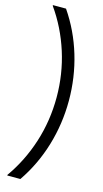

<svg xmlns="http://www.w3.org/2000/svg" viewBox="-152 -914 603 1119"><g transform="rotate(15 149.0 -354.0)"><path d="M19 160V156Q96 47 137.5 -83Q179 -213 179 -354Q179 -494 137.5 -624.5Q96 -755 19 -864V-868H98Q174 -757 213.5 -625.5Q253 -494 253 -354Q253 -214 213.5 -82.5Q174 49 98 160Z"/></g></svg>

Font: Encode Sans
Style: Regular
Weight: 400
Designer: Pablo Impallari, Andres Torresi
Foundry: Pablo Impallari, Andres Torresi
Version: Version 1.000; ttfautohint (v1.00) -l 8 -r 50 -G 200 -x 14 -